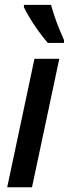

<svg xmlns="http://www.w3.org/2000/svg" viewBox="-20 -788 290 808"><path d="M10.3 0 125 -540.5H229.5L114.7 0ZM181.2 -607.4Q165 -626 145 -653.1Q125 -680.2 107.7 -708.5Q90.3 -736.8 80.6 -757.8V-767.6H194.8Q201.2 -744.1 209.5 -719.5Q217.8 -694.8 228 -669.4Q238.3 -644 249.5 -619.1L249 -607.4Z"/></svg>

Font: Open Sans SemiCondensed SemiBold
Style: Italic
Weight: 600
Width: 4
Italic angle: -12°
Designer: Monotype Design Team
Foundry: Monotype Imaging Inc.
Version: Version 3.000